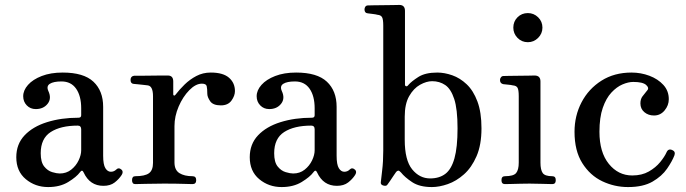

<svg xmlns="http://www.w3.org/2000/svg" viewBox="-20 -746 2779 778"><path d="M175 12Q123 12 84.5 -20Q46 -52 46 -109Q46 -162 79.5 -197.5Q113 -233 170.5 -251Q228 -269 298 -269Q309 -269 309 -279V-307Q309 -357 288.5 -386.5Q268 -416 229 -416Q197 -416 182 -406.5Q167 -397 176 -377Q190 -347 173 -325.5Q156 -304 125 -304Q103 -304 88.5 -319Q74 -334 74 -356Q74 -380 93.5 -402Q113 -424 149 -438Q185 -452 234 -452Q319 -452 358.5 -415Q398 -378 398 -313V-115Q398 -79 407 -64.5Q416 -50 429 -50Q442 -50 451 -59Q461 -69 473 -58Q481 -50 473 -37Q462 -20 444.5 -6.5Q427 7 399 7Q344 7 319 -47Q313 -61 304 -48Q290 -29 256.5 -8.5Q223 12 175 12ZM222 -43Q249 -43 268.5 -58.5Q288 -74 298.5 -96Q309 -118 309 -137V-222Q309 -237 295 -237Q226 -237 185.5 -211Q145 -185 145 -125Q145 -89 159 -71.5Q173 -54 191.5 -48.5Q210 -43 222 -43Z M528 0Q515 0 515 -16Q515 -32 528 -32Q567 -32 583.5 -44Q600 -56 600 -86V-356Q600 -397 579 -400Q574 -401 562 -402Q550 -403 538.5 -404.5Q527 -406 522 -406Q509 -407 509 -422Q509 -437 523 -439Q526 -439 545 -439Q564 -439 588.5 -439.5Q613 -440 633.5 -440Q654 -440 660 -440Q682 -440 682 -416V-363Q682 -360 685 -359Q688 -358 691 -362Q707 -383 728 -403.5Q749 -424 775.5 -438Q802 -452 834 -452Q884 -452 908 -431Q932 -410 932 -377Q932 -358 918 -338.5Q904 -319 875 -319Q843 -319 831.5 -336Q820 -353 820 -366Q820 -387 817.5 -397Q815 -407 798 -407Q773 -407 747 -380.5Q721 -354 704 -314.5Q687 -275 687 -235V-88Q687 -57 707 -44.5Q727 -32 760 -32Q775 -32 775 -16Q775 0 760 0Q750 0 722 -1Q694 -2 643 -2Q600 -2 569.5 -1Q539 0 528 0Z M1121 12Q1069 12 1030.5 -20Q992 -52 992 -109Q992 -162 1025.5 -197.5Q1059 -233 1116.5 -251Q1174 -269 1244 -269Q1255 -269 1255 -279V-307Q1255 -357 1234.5 -386.5Q1214 -416 1175 -416Q1143 -416 1128 -406.5Q1113 -397 1122 -377Q1136 -347 1119 -325.5Q1102 -304 1071 -304Q1049 -304 1034.5 -319Q1020 -334 1020 -356Q1020 -380 1039.5 -402Q1059 -424 1095 -438Q1131 -452 1180 -452Q1265 -452 1304.5 -415Q1344 -378 1344 -313V-115Q1344 -79 1353 -64.5Q1362 -50 1375 -50Q1388 -50 1397 -59Q1407 -69 1419 -58Q1427 -50 1419 -37Q1408 -20 1390.5 -6.5Q1373 7 1345 7Q1290 7 1265 -47Q1259 -61 1250 -48Q1236 -29 1202.5 -8.5Q1169 12 1121 12ZM1168 -43Q1195 -43 1214.5 -58.5Q1234 -74 1244.5 -96Q1255 -118 1255 -137V-222Q1255 -237 1241 -237Q1172 -237 1131.5 -211Q1091 -185 1091 -125Q1091 -89 1105 -71.5Q1119 -54 1137.5 -48.5Q1156 -43 1168 -43Z M1730 12Q1680 12 1650 -8Q1620 -28 1605 -47Q1598 -55 1593.5 -54.5Q1589 -54 1585 -49Q1582 -45 1575 -34.5Q1568 -24 1561 -13.5Q1554 -3 1550 2Q1546 9 1534 6Q1522 3 1523 -7Q1524 -19 1528.5 -55Q1533 -91 1533 -136V-642Q1533 -668 1528 -676.5Q1523 -685 1510 -686Q1503 -688 1490 -689.5Q1477 -691 1470 -692Q1457 -693 1457 -708Q1457 -714 1460.5 -719Q1464 -724 1471 -724Q1474 -724 1491.5 -724.5Q1509 -725 1531.5 -725Q1554 -725 1573 -725.5Q1592 -726 1598 -726Q1621 -726 1621 -702V-403Q1621 -398 1625.5 -396.5Q1630 -395 1635 -402Q1647 -416 1675 -434Q1703 -452 1752 -452Q1781 -452 1812.5 -441Q1844 -430 1871 -404.5Q1898 -379 1914.5 -335Q1931 -291 1931 -226Q1931 -159 1911 -113Q1891 -67 1860 -39.5Q1829 -12 1794.5 0Q1760 12 1730 12ZM1723 -23Q1760 -23 1784.5 -41.5Q1809 -60 1821.5 -104.5Q1834 -149 1834 -226Q1834 -304 1820.5 -345Q1807 -386 1784 -401.5Q1761 -417 1731 -417Q1708 -417 1682 -402.5Q1656 -388 1638 -356.5Q1620 -325 1620 -273V-180Q1620 -97 1650 -60Q1680 -23 1723 -23Z M2026 0Q2012 0 2012 -16Q2012 -32 2026 -32Q2061 -32 2071.5 -45Q2082 -58 2082 -87V-356Q2082 -382 2077 -390.5Q2072 -399 2058 -400Q2051 -402 2038 -403Q2025 -404 2019 -405Q2006 -408 2006 -422Q2006 -428 2010 -433Q2014 -438 2020 -438Q2023 -438 2040.5 -438.5Q2058 -439 2080.5 -439Q2103 -439 2122 -439.5Q2141 -440 2146 -440Q2170 -440 2170 -416V-87Q2170 -58 2179 -45Q2188 -32 2218 -32Q2232 -32 2232 -16Q2232 0 2218 0Q2208 0 2179 -1Q2150 -2 2126 -2Q2110 -2 2089 -1.5Q2068 -1 2050.5 -0.5Q2033 0 2026 0ZM2119 -575Q2094 -575 2077 -592.5Q2060 -610 2060 -634Q2060 -659 2077 -676Q2094 -693 2119 -693Q2143 -693 2160.5 -676Q2178 -659 2178 -634Q2178 -610 2160.5 -592.5Q2143 -575 2119 -575Z M2525 12Q2470 12 2420.5 -11.5Q2371 -35 2339.5 -85Q2308 -135 2308 -212Q2308 -277 2336.5 -331.5Q2365 -386 2417 -419Q2469 -452 2539 -452Q2577 -452 2611.5 -439Q2646 -426 2668 -402Q2690 -378 2690 -344Q2690 -319 2673 -298.5Q2656 -278 2630 -278Q2607 -278 2591 -291.5Q2575 -305 2575 -327Q2575 -344 2583 -355Q2591 -366 2602 -379Q2612 -389 2598.5 -401.5Q2585 -414 2546 -414Q2526 -414 2502.5 -404Q2479 -394 2457.5 -371Q2436 -348 2422.5 -309Q2409 -270 2409 -212Q2409 -129 2447 -82Q2485 -35 2542 -35Q2581 -35 2609 -51Q2637 -67 2655 -89Q2673 -111 2681 -129Q2688 -145 2704 -138Q2718 -132 2713 -117Q2704 -93 2683 -62.5Q2662 -32 2624 -10Q2586 12 2525 12Z"/></svg>

Font: Zen Old Mincho Medium
Style: Regular
Weight: 500
Designer: Yoshimichi Ohira
Foundry: Positype
Version: Version 1.500